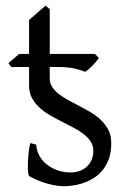

<svg xmlns="http://www.w3.org/2000/svg" viewBox="-20 -645 458 680"><path d="M374 -138.2Q374 -103.5 364.3 -78.9Q354.5 -54.2 338.9 -37.1Q323.2 -20 304.2 -9.8Q285.2 0.5 266.6 5.9Q248 11.2 231.7 12.9Q215.3 14.6 206.1 14.6Q182.6 14.6 149.7 5.9Q116.7 -2.9 84 -21Q80.6 -22.5 79.3 -36.9Q78.1 -51.3 78.9 -70.1Q79.6 -88.9 81.8 -107.9Q84 -127 87.4 -138.2L108.4 -132.8Q109.4 -112.3 119.1 -94.2Q128.9 -76.2 145.3 -63Q161.6 -49.8 183.3 -42Q205.1 -34.2 230.5 -34.2Q248 -34.2 262.7 -39.8Q277.3 -45.4 288.1 -55.4Q298.8 -65.4 304.7 -79.6Q310.5 -93.8 310.5 -110.8Q310.5 -130.4 300 -145.5Q289.6 -160.6 272.5 -173.1Q255.4 -185.5 233.6 -196.5Q211.9 -207.5 189.5 -219.2Q168.9 -229.5 149.9 -241.2Q130.9 -252.9 116 -267.6Q101.1 -282.2 92 -300.3Q83 -318.4 83 -341.8V-407.7H20L9.8 -421.4L47.9 -454.1H83V-574.2L141.1 -625L156.2 -612.8V-454.1H315.9L330.1 -439.9Q325.7 -433.1 319.1 -425.3Q312.5 -417.5 305.7 -410.6Q298.8 -403.8 292.2 -398.2Q285.6 -392.6 280.8 -390.6Q269 -396.5 245.1 -402.1Q221.2 -407.7 181.6 -407.7H156.2V-366.2Q156.2 -350.6 164.1 -338.1Q171.9 -325.7 185.1 -314.7Q198.2 -303.7 216.1 -293.7Q233.9 -283.7 254.4 -272.9Q275.4 -262.2 296.9 -250Q318.4 -237.8 335.4 -221.9Q352.5 -206.1 363.3 -185.8Q374 -165.5 374 -138.2Z"/></svg>

Font: Gentium Plus Phon
Style: Regular
Weight: 400
Designer: J. Victor Gaultney, Annie Olsen, Iska Routamaa, Becca Hirsbrunner
Foundry: SIL International
Version: Version 5.000